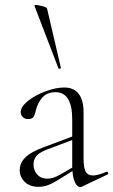

<svg xmlns="http://www.w3.org/2000/svg" viewBox="-20 -751 459 779"><path d="M414 -54Q418 -54 419 -49.5Q420 -45 416 -43L313 6Q309 8 305 8Q294 8 285 -9.5Q276 -27 274 -57L219 -23Q194 -7 175 0Q156 7 136 7Q101 7 80.5 -13Q60 -33 60 -61Q60 -89 82 -111.5Q104 -134 158 -154L273 -197V-267Q273 -377 205 -377Q171 -377 152 -355.5Q133 -334 126 -305Q122 -287 116.5 -277.5Q111 -268 94 -268Q80 -268 72 -276.5Q64 -285 64 -296Q64 -318 93.5 -341.5Q123 -365 165 -380.5Q207 -396 240 -396Q280 -396 299.5 -370Q319 -344 319 -297V-108Q319 -71 327.5 -55Q336 -39 357 -39Q376 -39 412 -54ZM273 -71V-74V-183L167 -143Q138 -131 127 -117Q116 -103 116 -84Q116 -60 131 -43Q146 -26 173 -26Q195 -26 225 -43ZM171 -716 227 -476Q229 -474 223.5 -472.5Q218 -471 217 -474L120 -727Q118 -732 130.5 -730.5Q143 -729 157 -724.5Q171 -720 171 -716Z"/></svg>

Font: Cormorant Garamond Light
Style: Regular
Weight: 300
Designer: Christian Thalmann (Catharsis Fonts)
Version: Version 3.000